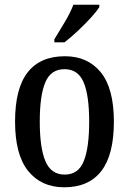

<svg xmlns="http://www.w3.org/2000/svg" viewBox="-20 -786 548 816"><path d="M253 10Q156 10 100 -59Q44 -128 44 -269Q44 -410 97.5 -478.5Q151 -547 256 -547Q353 -547 408.5 -478.5Q464 -410 464 -269Q464 -128 410.5 -59Q357 10 253 10ZM255 -44Q313 -44 336 -101Q359 -158 359 -269Q359 -380 335.5 -436Q312 -492 254 -492Q196 -492 172.5 -436Q149 -380 149 -269Q149 -158 173 -101Q197 -44 255 -44ZM211 -619Q232 -653 255.5 -692.5Q279 -732 292 -766H402V-756Q392 -739 366.5 -711Q341 -683 310.5 -654.5Q280 -626 254 -606H211Z"/></svg>

Font: Noto Serif Tamil Condensed Medium
Style: Regular
Weight: 500
Width: 3
Designer: Indian Type Foundry, Tom Grace, and the Monotype Design Team
Foundry: Monotype Imaging Inc.
Version: Version 2.004; ttfautohint (v1.8.4.7-5d5b)